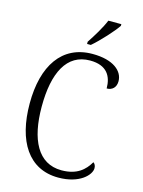

<svg xmlns="http://www.w3.org/2000/svg" viewBox="-137 -1009 815 1098"><g transform="rotate(15 270.5 -460.5)"><path d="M281 -784V-771H303C349 -810 418 -886 441 -921V-931H364C346 -886 310 -828 281 -784ZM319 10C446 10 506 -56 506 -95C506 -110 500 -121 491 -127C462 -77 417 -35 326 -35C186 -35 123 -164 123 -358C123 -558 185 -684 323 -684C423 -684 455 -626 455 -554C488 -554 510 -575 510 -611C510 -671 451 -724 327 -724C146 -724 52 -581 52 -358C52 -135 143 10 319 10Z"/></g></svg>

Font: Noto Serif Bengali SemiCondensed Light
Style: Regular
Weight: 300
Width: 4
Designer: Juan Bruce, Universal Thirst, Indian Type Foundry and the Monotype Design Team.
Foundry: Monotype Imaging Inc.
Version: Version 2.003